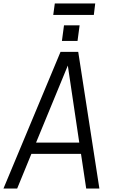

<svg xmlns="http://www.w3.org/2000/svg" viewBox="-40 -1087 671 1107"><path d="M509 -1001ZM501 -1001H267L276 -1067H509ZM419 -851ZM407 -851H317L329 -941H419ZM533 0H457L427 -200H141L59 0H-20L309 -788H411ZM417 -265 351 -709 168 -265Z"/></svg>

Font: Tanohe Sans
Style: Italic
Weight: 400
Designer: Village Type and Design LLC & Cristiano Sobral
Foundry: Cooper Hewitt Smithsonian Design Museum
Version: Version 1.00;September 29, 2021;FontCreator 13.0.0.2655 64-b